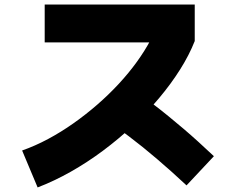

<svg xmlns="http://www.w3.org/2000/svg" viewBox="-20 -770 1040 842"><path d="M145 52 77 -110Q134 -130 191 -160.5Q248 -191 302.5 -229.5Q357 -268 407 -311.5Q457 -355 501 -402.5Q545 -450 580 -498.5Q615 -547 640 -594L682 -584H176V-750H834V-590Q810 -529 770 -465.5Q730 -402 677.5 -339.5Q625 -277 562.5 -218.5Q500 -160 431.5 -109Q363 -58 290.5 -17Q218 24 145 52ZM798 43Q765 12 733 -16.5Q701 -45 669.5 -72Q638 -99 607 -124Q576 -149 545.5 -172Q515 -195 485 -217L587 -361Q619 -338 652 -313Q685 -288 718 -261Q751 -234 784 -206Q817 -178 850.5 -147.5Q884 -117 918 -85Z"/></svg>

Font: Murecho Thin Black
Style: Regular
Weight: 900
Version: Version 1.010